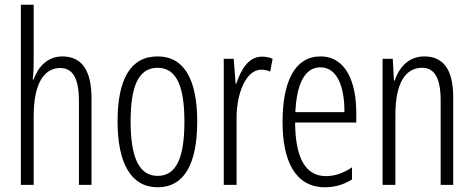

<svg xmlns="http://www.w3.org/2000/svg" viewBox="-20 -780 1998 810"><path d="M122 -519V-760H68V0H122V-289C122 -430 167 -493 234 -493C284 -493 313 -455 313 -354V0H366V-365C366 -482 326 -542 243 -542C179 -542 140 -496 122 -445H118C121 -468 122 -489 122 -519Z M812 -267C812 -443 758 -542 645 -542C530 -542 476 -445 476 -268C476 -91 533 10 645 10C758 10 812 -90 812 -267ZM531 -268C531 -416 564 -494 645 -494C726 -494 758 -413 758 -267C758 -112 723 -38 645 -38C566 -38 531 -117 531 -268Z M1085 -541C1028 -541 996 -485 977 -427H974L966 -532H924V0H978V-279C977 -383 1017 -486 1082 -486C1096 -486 1110 -483 1120 -478L1130 -532C1115 -539 1099 -541 1085 -541Z M1332 -542C1225 -542 1172 -438 1172 -265C1172 -102 1225 10 1351 10C1394 10 1432 -2 1465 -23V-74C1428 -49 1392 -37 1355 -37C1268 -37 1226 -115 1225 -263H1483V-305C1483 -432 1440 -542 1332 -542ZM1332 -496C1404 -496 1434 -410 1433 -307H1226C1232 -435 1270 -496 1332 -496Z M1770 -542C1704 -542 1664 -496 1645 -440H1642L1637 -532H1594V0H1648V-295C1648 -431 1691 -494 1761 -494C1812 -494 1839 -452 1839 -357V0H1892V-370C1892 -488 1849 -542 1770 -542Z"/></svg>

Font: Noto Sans Myanmar UI ExtraCondensed Light
Style: Regular
Weight: 300
Width: 2
Designer: Monotype Design Team
Foundry: Monotype Imaging Inc.
Version: Version 2.103